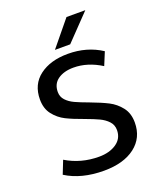

<svg xmlns="http://www.w3.org/2000/svg" viewBox="-163 -996 924 1112"><g transform="rotate(-20 298.5 -440.5)"><path d="M50 0ZM50 -45 82 -126Q173 -71 284 -71Q349 -71 391.5 -100Q434 -129 434 -181Q434 -213 413.5 -235Q393 -257 362.5 -271.5Q332 -286 280 -305Q215 -328 174 -348.5Q133 -369 104 -406Q75 -443 75 -499Q75 -592 142 -642.5Q209 -693 317 -693Q434 -693 524 -634L491 -554Q407 -607 320 -607Q261 -607 224 -581Q187 -555 187 -505Q187 -475 206.5 -454Q226 -433 256 -419Q286 -405 338 -386Q405 -361 446 -340Q487 -319 516.5 -281.5Q546 -244 546 -187Q546 -93 475.5 -39Q405 15 284 15Q145 15 50 -45ZM383 -896H499L349 -740H255Z"/></g></svg>

Font: Martel Sans SemiBold
Style: Regular
Weight: 600
Designer: Dan Reynolds and Mathieu Réguer
Foundry: Dan Reynolds and Mathieu Réguer
Version: Version 1.002; ttfautohint (v1.1) -l 5 -r 5 -G 72 -x 0 -D la